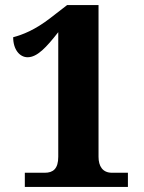

<svg xmlns="http://www.w3.org/2000/svg" viewBox="-20 -738 568 758"><path d="M78 0H485V-56H422C385 -56 369 -82 369 -119V-718H245L179 -667C117 -619 69 -601 32 -591C32 -542 58 -512 89 -512C127 -512 163 -551 210 -611V-119C210 -72 190 -56 157 -56H78Z"/></svg>

Font: Noto Serif Georgian SemiCondensed ExtraBold
Style: Regular
Weight: 800
Width: 4
Designer: Monotype Design Team, Akaki Razmadze
Foundry: Google LLC
Version: Version 2.003